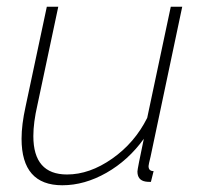

<svg xmlns="http://www.w3.org/2000/svg" viewBox="-20 -540 596 570"><path d="M44 -128Q44 -170 56 -224L119 -520H153L91 -228Q79 -176 79 -136Q79 -22 179 -22Q246 -22 313 -69Q380 -116 417 -190L487 -520H521L427 -75Q421 -51 421 -47Q421 -32 436 -32L428 0Q416 0 412 -1Q388 -5 388 -31Q388 -38 407 -128Q361 -64 296 -27Q231 10 165 10Q44 10 44 -128Z"/></svg>

Font: Raleway-v4020 ExtraLight
Style: Italic
Weight: 275
Italic angle: -12°
Designer: Matt McInerney, Pablo Impallari, Rodrigo Fuenzalida
Foundry: Matt McInerney, Pablo Impallari, Rodrigo Fuenzalida
Version: Version 4.020;PS 004.020;hotconv 1.0.88;makeotf.lib2.5.64775